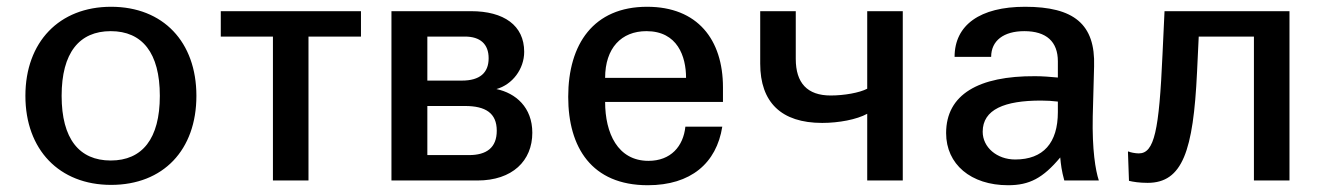

<svg xmlns="http://www.w3.org/2000/svg" viewBox="-20 -533 3901 567"><path d="M55 -250C55 -91 155 13 308 13C462 13 560 -90 560 -250C560 -409 462 -513 308 -513C155 -513 55 -409 55 -250ZM162 -250C162 -377 214 -441 307 -441C400 -441 452 -377 452 -250C452 -123 400 -59 307 -59C214 -59 162 -123 162 -250Z M786 0H891V-425H1046V-500H632V-425H786Z M1353 -220C1414 -220 1447 -199 1447 -147C1447 -97 1417 -75 1365 -75H1242V-220ZM1353 -425C1398 -425 1423 -403 1423 -361C1423 -318 1397 -295 1344 -295H1242V-425ZM1390 0C1493 0 1552 -58 1552 -141C1552 -216 1503 -258 1446 -270C1493 -283 1528 -329 1528 -380C1528 -458 1468 -500 1371 -500H1136V0Z M1658 -247C1658 -98 1727 14 1893 14C2020 14 2096 -51 2113 -159H2004C1998 -101 1961 -58 1895 -58C1804 -58 1767 -140 1767 -232H2115V-275C2115 -416 2040 -513 1891 -513C1733 -513 1658 -403 1658 -247ZM1767 -303C1767 -391 1815 -441 1889 -441C1981 -441 2006 -366 2006 -303Z M2225 -345C2225 -231 2287 -170 2408 -170C2457 -170 2510 -180 2541 -197V0H2646V-500H2541V-271C2518 -259 2473 -251 2433 -251C2364 -251 2330 -288 2330 -359V-500H2225Z M3104 -202C3104 -111 3061 -62 2978 -62C2924 -62 2882 -98 2882 -144C2882 -210 2947 -236 3054 -236C3073 -236 3086 -235 3104 -233ZM2774 -140C2774 -48 2847 14 2957 14C3020 14 3060 -7 3111 -68C3113 -47 3115 -29 3123 0H3225C3215 -30 3205 -91 3207 -189L3211 -337C3215 -462 3151 -513 3007 -513C2874 -513 2799 -459 2799 -365H2907C2907 -413 2944 -441 3005 -441C3070 -441 3104 -410 3104 -352V-304C3083 -306 3059 -308 3037 -308C2870 -309 2774 -254 2774 -140Z M3311 -84 3314 1C3326 4 3345 7 3369 7C3472 7 3504 -87 3515 -320L3520 -425H3683V0H3788V-500H3419L3413 -372C3403 -147 3389 -80 3343 -80C3333 -80 3317 -83 3312 -86Z"/></svg>

Font: Perun Medium
Style: Regular
Weight: 500
Foundry: Copyright (c) Stefan Peev, Context Ltd, 2016
Version: Version 1.089